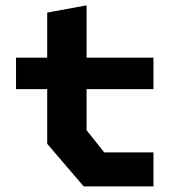

<svg xmlns="http://www.w3.org/2000/svg" viewBox="-20 -686 660 707"><path d="M153.8 -156.5V-639.7L298.8 -666.3V-206.5L363.8 -124.8H545.1V0.4H288.2ZM39 -473.6H545.1V-357.8H39Z"/></svg>

Font: Monaspace Krypton Var ExLight
Style: Regular
Weight: 200
Designer: Riley Cran and the Lettermatic Team
Version: Version 1.200 (Monaspace Krypton Var)